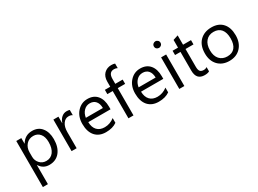

<svg xmlns="http://www.w3.org/2000/svg" viewBox="-41 -1578 3543 2635"><g transform="rotate(-30 1731.0 -260.5)"><path d="M163 -72H161V230H81V-500H161V-412H163Q222 -512 336 -512Q434 -512 487 -444Q541 -377 541 -265Q541 -139 480 -63Q419 12 313 12Q216 12 163 -72ZM161 -274V-204Q161 -143 202 -99Q242 -56 304 -56Q375 -56 417 -111Q459 -167 459 -266Q459 -351 420 -397Q381 -444 316 -444Q246 -444 204 -396Q161 -347 161 -274Z M930 -419Q908 -435 869 -435Q817 -435 783 -386Q749 -338 749 -255V0H669V-500H749V-397H751Q768 -450 803 -479.5Q838 -509 882 -509Q912 -509 930 -502Z M1419 -230H1066Q1068 -146 1110.5 -101Q1153 -56 1229 -56Q1313 -56 1384 -111V-36Q1317 12 1210 12Q1104 12 1043 -56Q983 -125 983 -248Q983 -365 1049 -438Q1115 -512 1213 -512Q1311 -512 1365 -448Q1419 -384 1419 -272ZM1337 -298Q1336 -368 1303 -406Q1270 -444 1212 -444Q1155 -444 1116 -403Q1077 -363 1067 -298Z M1787 -670Q1764 -683 1734 -683Q1650 -683 1650 -577V-500H1767V-432H1650V0H1570V-432H1485V-500H1570V-581Q1570 -660 1615 -706Q1661 -751 1729 -751Q1766 -751 1787 -742Z M2255 -230H1902Q1904 -146 1946.5 -101Q1989 -56 2065 -56Q2149 -56 2220 -111V-36Q2153 12 2046 12Q1940 12 1879 -56Q1819 -125 1819 -248Q1819 -365 1885 -438Q1951 -512 2049 -512Q2147 -512 2201 -448Q2255 -384 2255 -272ZM2173 -298Q2172 -368 2139 -406Q2106 -444 2048 -444Q1991 -444 1952 -403Q1913 -363 1903 -298Z M2417 -627Q2407 -627 2397.5 -630.5Q2388 -634 2380.5 -641Q2373 -648 2369 -657.5Q2365 -667 2365 -679Q2365 -690 2369 -699.5Q2373 -709 2380.5 -716Q2388 -723 2397.5 -727Q2407 -731 2417 -731Q2428 -731 2437.5 -727Q2447 -723 2454.5 -716Q2462 -709 2466 -699.5Q2470 -690 2470 -679Q2470 -668 2466 -658.5Q2462 -649 2454.5 -642Q2447 -635 2437.5 -631Q2428 -627 2417 -627ZM2456 0H2376V-500H2456Z M2850 -5Q2822 11 2775 11Q2644 11 2644 -136V-432H2558V-500H2644V-622L2724 -648V-500H2850V-432H2724V-150Q2724 -100 2741 -78.5Q2758 -57 2798 -57Q2828 -57 2850 -73Z M3166 12Q3056 12 2989 -58Q2923 -128 2923 -244Q2923 -370 2992 -441Q3062 -512 3178 -512Q3291 -512 3353 -443Q3415 -374 3415 -252Q3415 -132 3347 -60Q3280 12 3166 12ZM3172 -444Q3095 -444 3050 -391Q3005 -339 3005 -247Q3005 -158 3050 -107Q3097 -56 3172 -56Q3251 -56 3292 -105.5Q3333 -155 3333 -249Q3333 -343 3292 -393.5Q3251 -444 3172 -444Z"/></g></svg>

Font: A_ThatdaokhamC
Style: Regular
Weight: 400
Designer: Rangsiwut Chaisin
Foundry: Rangsiwut Chaisin
Version: Version 1.000